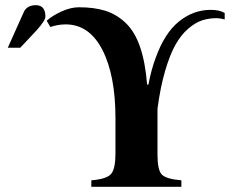

<svg xmlns="http://www.w3.org/2000/svg" viewBox="-20 -720 900 740"><path d="M846 -670V-645Q828 -650 815 -650Q785 -650 759 -641.5Q733 -633 705.5 -609.5Q678 -586 656.5 -548Q635 -510 616.5 -447Q598 -384 587 -301V-123Q587 -65 603.5 -47.5Q620 -30 679 -25V0H332V-25Q392 -30 408.5 -50Q425 -70 425 -128V-264Q425 -430 374.5 -528Q324 -626 233 -626Q204 -626 174 -616L160 -640Q182 -660 217.5 -676Q253 -692 284 -692Q343 -692 386 -678.5Q429 -665 464 -632Q499 -599 519.5 -540Q540 -481 547 -394H552Q563 -452 580 -497Q614 -592 669.5 -637Q725 -682 792 -682Q826 -682 846 -670ZM10 -536 71 -672Q83 -700 118 -700Q155 -700 155 -656Q155 -641 121 -603L58 -536Z"/></svg>

Font: STIX
Style: Bold
Weight: 700
Designer: MicroPress Inc., with final additions and corrections provided by Coen Hoffman, Elsevier (retired)
Version: Version 1.1.1